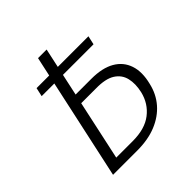

<svg xmlns="http://www.w3.org/2000/svg" viewBox="-176 -795 932 932"><g transform="rotate(-45 290.0 -329.0)"><path d="M103 -515 113 -560H469L459 -515ZM78 0 221 -658H280L148 -48H261Q345 -48 394 -86Q443 -124 458 -187Q469 -235 460 -273.5Q451 -312 416.5 -334Q382 -356 316 -355H191L199 -404H333Q408 -404 454 -377.5Q500 -351 516.5 -302Q533 -253 516 -186Q503 -129 467 -87.5Q431 -46 375 -23Q319 0 244 0Z"/></g></svg>

Font: Ysabeau Office Light
Style: Italic
Weight: 300
Italic angle: -12°
Designer: Christian Thalmann (Catharsis Fonts)
Version: Version 2.001;gftools[0.9.30]; featfreeze: tnum,lnum,ss02